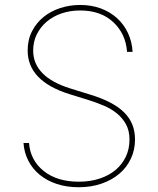

<svg xmlns="http://www.w3.org/2000/svg" viewBox="-20 -759 652 790"><path d="M99.4 -170.5Q104.8 -99.8 159.4 -55.8Q214.5 -11.4 304 -11.4Q350.9 -11.4 389.4 -24Q427.9 -36.6 455.3 -59.5Q482.6 -82.4 497.7 -114.2Q512.8 -146 512.8 -184.7Q512.8 -221.6 498.2 -247.9Q483.7 -274.1 460.2 -293Q436.8 -311.8 407 -324.4Q377.1 -337 346.6 -346.6L264.2 -372.2Q93.8 -426.1 93.8 -551.1Q93.8 -595.5 111.7 -630.3Q129.6 -665.1 159.4 -689.3Q189.3 -713.4 228.3 -726Q267.4 -738.6 309.7 -738.6Q356.2 -738.6 394.9 -724.3Q433.6 -709.9 461.8 -684.1Q490.1 -658.4 506.6 -623Q523.1 -587.7 525.6 -545.5H502.8Q497.5 -620 446 -668Q394.5 -715.9 309.7 -715.9Q268.1 -715.9 232.8 -703.7Q197.4 -691.4 171.7 -669.4Q146 -647.4 131.2 -617.2Q116.5 -587 116.5 -551.1Q116.5 -442.5 269.9 -394.9L352.3 -369.3Q399.9 -354.8 434.3 -336.6Q468.8 -318.5 491.3 -296Q513.8 -273.4 524.7 -245.9Q535.5 -218.4 535.5 -184.7Q535.5 -142.4 518.6 -106.4Q501.8 -70.3 471.1 -44.2Q440.3 -18.1 397.7 -3.4Q355.1 11.4 304 11.4Q254.3 11.4 213.6 -2.1Q172.9 -15.6 143.5 -39.8Q114 -63.9 96.8 -97.3Q79.5 -130.7 76.7 -170.5Z"/></svg>

Font: Inter P Thin
Style: Regular
Weight: 100
Designer: Rasmus Andersson
Foundry: rsms
Version: Version 3.018;git-588b23468